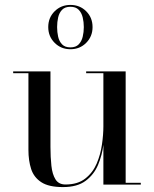

<svg xmlns="http://www.w3.org/2000/svg" viewBox="-20 -750 625 780"><path d="M236 10Q178 10 147.8 -9.8Q117.5 -29.5 106.5 -63.5Q95.5 -97.5 95.5 -141V-452.5H33.5V-460H185V-153Q185 -111 188.8 -76.5Q192.5 -42 205.5 -21.2Q218.5 -0.5 246 -0.5Q295.5 -0.5 326.2 -24.5Q357 -48.5 372.8 -85.5Q388.5 -122.5 394.2 -163Q400 -203.5 400 -236.5L405.5 -240.5Q405.5 -206 400.2 -163Q395 -120 378.5 -80.5Q362 -41 328 -15.5Q294 10 236 10ZM400 0V-452.5H330V-460H490.5V-7.5H552V0ZM266 -550Q228 -550 202 -576Q176 -602 176 -640Q176 -678.5 202 -704.2Q228 -730 266 -730Q304.5 -730 330.2 -704.2Q356 -678.5 356 -640Q356 -602 330.2 -576Q304.5 -550 266 -550ZM266 -557.5Q288 -557.5 299.8 -569.8Q311.5 -582 316 -600.8Q320.5 -619.5 320.5 -640Q320.5 -660.5 316 -679.2Q311.5 -698 299.8 -710.2Q288 -722.5 266 -722.5Q244 -722.5 232.2 -710.2Q220.5 -698 216.2 -679.2Q212 -660.5 212 -640Q212 -619.5 216.2 -600.8Q220.5 -582 232.2 -569.8Q244 -557.5 266 -557.5Z"/></svg>

Font: Bodoni Moda 28pt
Style: Regular
Weight: 400
Designer: Owen Earl
Foundry: indestructible type
Version: Version 2.005